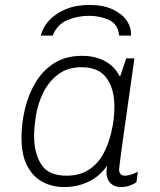

<svg xmlns="http://www.w3.org/2000/svg" viewBox="-20 -747 647 777"><path d="M239 10Q191 10 152 -11Q113 -32 90 -76Q67 -120 67 -190Q67 -248 81 -306.5Q95 -365 124 -413.5Q153 -462 199.5 -491.5Q246 -521 312 -521Q366 -521 405 -499.5Q444 -478 463 -440H467L491 -511H524Q512 -425 502 -355.5Q492 -286 484.5 -232.5Q477 -179 472 -142Q467 -105 464.5 -85Q462 -65 462 -61Q462 -48 468.5 -42Q475 -36 485 -36Q496 -36 510.5 -40.5Q525 -45 538 -52L532 -9Q518 0 502 5Q486 10 469 10Q449 10 434 0Q419 -10 413.5 -29.5Q408 -49 414 -77Q383 -33 338 -11.5Q293 10 239 10ZM249 -36Q302 -36 338.5 -59.5Q375 -83 397 -122.5Q419 -162 430 -210Q437 -239 440 -265Q443 -291 443 -315Q443 -388 411 -431.5Q379 -475 310 -475Q254 -475 216 -446.5Q178 -418 155.5 -373Q133 -328 125 -277Q122 -256 120 -236Q118 -216 118 -197Q118 -127 147 -81.5Q176 -36 249 -36ZM145 -603Q153 -636 178.5 -664Q204 -692 245.5 -709.5Q287 -727 342 -727Q397 -727 435 -709.5Q473 -692 492.5 -664Q512 -636 510 -603H462Q458 -649 421.5 -666Q385 -683 340 -683Q295 -683 253.5 -666Q212 -649 193 -603Z"/></svg>

Font: Chivo Medium Thin
Style: Italic
Weight: 250
Italic angle: -8.05°
Version: Version 2.002